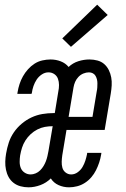

<svg xmlns="http://www.w3.org/2000/svg" viewBox="-20 -792 540 820"><path d="M102 8Q84 8 67.5 3.5Q51 -1 38 -11Q25 -21 17 -35.5Q9 -50 5.5 -67Q2 -84 2.5 -101.5Q3 -119 6 -136Q10 -160 17.5 -183Q25 -206 39 -226.5Q53 -247 72.5 -263.5Q92 -280 114.5 -290.5Q137 -301 161 -305Q185 -309 208 -309H214L229 -401Q232 -415 232 -429Q232 -443 227.5 -455.5Q223 -468 212 -475.5Q201 -483 187 -483Q172 -483 158.5 -474Q145 -465 136.5 -452Q128 -439 123 -424.5Q118 -410 116 -395Q115 -394 115 -393Q115 -392 115 -391H54Q54 -393 54.5 -394.5Q55 -396 55 -398Q58 -416 63.5 -433Q69 -450 78 -466Q87 -482 99.5 -496Q112 -510 127.5 -520Q143 -530 161 -534Q179 -538 196 -538Q219 -538 239.5 -530Q260 -522 273 -506Q291 -523 314.5 -530.5Q338 -538 362 -538Q380 -538 396.5 -533.5Q413 -529 425 -518.5Q437 -508 444.5 -493Q452 -478 455 -461.5Q458 -445 457 -427.5Q456 -410 453 -392L427 -237H264L246 -129Q244 -115 243.5 -101.5Q243 -88 246.5 -75.5Q250 -63 260.5 -55Q271 -47 284 -47Q299 -47 312 -56.5Q325 -66 332.5 -79Q340 -92 344.5 -106Q349 -120 352 -135Q352 -136 352 -137Q352 -138 352 -139H413Q413 -137 412.5 -135.5Q412 -134 412 -132Q409 -114 403.5 -97.5Q398 -81 390 -65Q382 -49 370 -35Q358 -21 342.5 -11Q327 -1 309.5 3.5Q292 8 275 8Q251 8 230 -1.5Q209 -11 197 -30Q178 -11 152.5 -1.5Q127 8 102 8ZM273 -293H375L393 -401Q395 -410 395.5 -418.5Q396 -427 396 -436Q396 -445 394 -453Q392 -461 388 -468Q384 -475 376.5 -479Q369 -483 360 -483Q348 -483 336 -478Q324 -473 315 -463.5Q306 -454 301 -442.5Q296 -431 294 -419ZM111 -47Q121 -47 132 -51.5Q143 -56 151.5 -64.5Q160 -73 166 -83Q172 -93 176 -103.5Q180 -114 182.5 -125Q185 -136 187 -147L205 -253Q188 -253 171.5 -250Q155 -247 139.5 -239Q124 -231 111 -219Q98 -207 88.5 -192Q79 -177 74 -161Q69 -145 66 -128Q64 -115 64 -100.5Q64 -86 69 -74Q74 -62 85.5 -54.5Q97 -47 111 -47ZM283 -592 246 -628 395 -772 440 -728Z"/></svg>

Font: Iosevka Curly Light Oblique
Style: Regular
Weight: 300
Italic angle: -9°
Monospace: yes
Designer: Belleve Invis
Foundry: Belleve Invis
Version: Version 11.1.0; ttfautohint (v1.8.3)